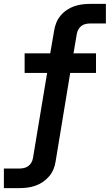

<svg xmlns="http://www.w3.org/2000/svg" viewBox="-71 -755 566 990"><path d="M-51 215V114H28Q40 114 52 111.5Q64 109 74.5 101.5Q85 94 91 83Q97 72 99 60L172 -379H56V-480H188L208 -596Q211 -617 219 -637Q227 -657 241 -674Q255 -691 273.5 -703.5Q292 -716 312.5 -723Q333 -730 354 -732.5Q375 -735 395 -735H475V-634H395Q383 -634 371 -631.5Q359 -629 349 -621.5Q339 -614 333 -603Q327 -592 325 -580L308 -480H424V-379H291L216 76Q213 97 205 117Q197 137 182.5 154Q168 171 149.5 183.5Q131 196 110.5 203Q90 210 69.5 212.5Q49 215 28 215Z"/></svg>

Font: Iosevka Etoile Oblique
Style: Bold
Weight: 700
Italic angle: -9°
Designer: Belleve Invis
Foundry: Belleve Invis
Version: Version 15.5.2; ttfautohint (v1.8.4)